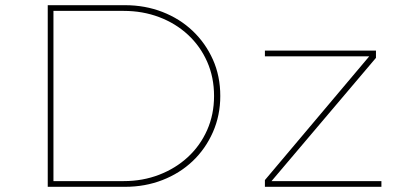

<svg xmlns="http://www.w3.org/2000/svg" viewBox="-20 -720 1560 740"><path d="M164 0V-700H462Q539 -700 606 -674Q673 -648 722.5 -601Q772 -554 800.5 -490.5Q829 -427 829 -350Q829 -275 800.5 -210.5Q772 -146 722.5 -99Q673 -52 606 -26Q539 0 462 0ZM186 -13 176 -22H457Q530 -22 593.5 -46.5Q657 -71 704.5 -115Q752 -159 778.5 -219Q805 -279 805 -350Q805 -422 778.5 -482Q752 -542 704.5 -586Q657 -630 593.5 -654Q530 -678 457 -678H175L186 -689ZM1001 0V-26L1415 -517L1416 -503H1001V-525H1429V-497L1018 -12L1017 -22H1450V0Z"/></svg>

Font: Lexend Mega Thin
Style: Regular
Weight: 250
Version: Version 1.007